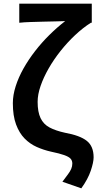

<svg xmlns="http://www.w3.org/2000/svg" viewBox="-20 -817 543 1046"><path d="M423 209 320 173Q338 149 350 133Q362 117 368 103Q374 89 374 74Q374 58 364.5 47.5Q355 37 330 28Q305 19 257 9Q217 0 180 -16.5Q143 -33 114 -62.5Q85 -92 67.5 -139Q50 -186 50 -255Q50 -299 65.5 -347.5Q81 -396 108 -444Q135 -492 171 -538.5Q207 -585 249 -626.5Q291 -668 335 -702Q315 -701 283.5 -700.5Q252 -700 216 -699Q180 -698 146 -697Q112 -696 85 -693V-797H480V-693H475Q431 -665 389 -625.5Q347 -586 310 -539.5Q273 -493 245 -444Q217 -395 201 -348.5Q185 -302 185 -262Q185 -207 201 -173.5Q217 -140 250 -122.5Q283 -105 333 -94Q416 -79 453 -49.5Q490 -20 490 40Q490 67 474.5 113Q459 159 423 209Z"/></svg>

Font: Noto Sans HK SemiBold
Style: Regular
Weight: 600
Version: Version 2.004-H2;hotconv 1.0.118;makeotfexe 2.5.65603